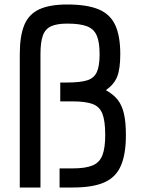

<svg xmlns="http://www.w3.org/2000/svg" viewBox="-20 -834 640 854"><path d="M68 0V-593Q68 -674 88 -722.5Q108 -771 154.5 -792.5Q201 -814 279 -814Q367 -814 418.5 -792.5Q470 -771 492.5 -722.5Q515 -674 515 -593Q515 -527 501 -492.5Q487 -458 451 -433Q485 -414 504 -389.5Q523 -365 531.5 -327.5Q540 -290 540 -233Q540 -148 517.5 -96.5Q495 -45 443.5 -22.5Q392 0 304 0H245V-85H304Q360 -85 391.5 -98Q423 -111 435.5 -143.5Q448 -176 448 -233Q448 -296 435.5 -328Q423 -360 391.5 -371.5Q360 -383 304 -383H248V-467H279Q336 -467 367 -476.5Q398 -486 410.5 -513Q423 -540 423 -593Q423 -646 410.5 -675.5Q398 -705 367 -717Q336 -729 279 -729Q233 -729 207 -717Q181 -705 170.5 -675.5Q160 -646 160 -593V0Z"/></svg>

Font: Victor Mono SemiBold
Style: Regular
Weight: 600
Monospace: yes
Designer: Rune Bjørnerås
Version: Version 1.561;gftools[0.9.30]